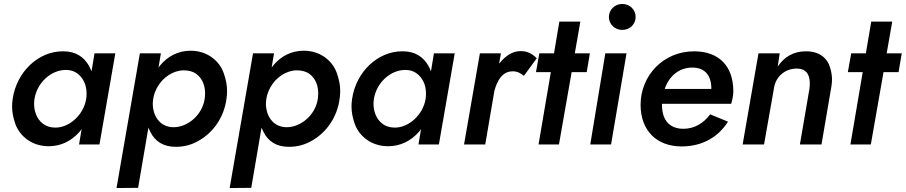

<svg xmlns="http://www.w3.org/2000/svg" viewBox="-20 -729 4571 969"><path d="M457 -460 442 -369C438 -379 434 -388 429 -397C404 -441 363 -470 300 -470C299 -470 297 -470 296 -470C174 -470 64 -367 44 -230C42 -217 41 -203 41 -191C41 -162 47 -133 58 -102C81 -41 141 9 226 9C287 9 339 -17 379 -61C384 -66 388 -72 392 -78L379 0H482L562 -460ZM154 -230C168 -314 239 -376 312 -376C313 -376 315 -376 316 -376C352 -375 378 -358 396 -331C414 -304 417 -276 417 -255C417 -247 416 -239 415 -230C402 -149 330 -85 260 -85C234 -85 213 -92 196 -105C162 -132 152 -173 152 -206C152 -214 153 -222 154 -230Z M677 219 729 -85C732 -78 735 -70 739 -63C762 -16 804 12 867 12C909 12 948 2 985 -20C1058 -62 1111 -139 1123 -230C1125 -244 1126 -257 1126 -271C1126 -299 1120 -329 1109 -360C1088 -421 1027 -473 942 -473C879 -473 827 -445 790 -401C787 -397 783 -393 780 -388L792 -460H686L568 220ZM1013 -230C1001 -149 928 -87 856 -87C855 -87 853 -87 852 -87C799 -89 764 -125 754 -176C752 -185 751 -195 751 -205C751 -213 752 -221 753 -229L754 -234C757 -253 764 -270 773 -287C801 -339 855 -374 907 -374C933 -374 955 -368 972 -355C1006 -329 1015 -290 1015 -257C1015 -249 1014 -239 1013 -230Z M1248 219 1300 -85C1303 -78 1306 -70 1310 -63C1333 -16 1375 12 1438 12C1480 12 1519 2 1556 -20C1629 -62 1682 -139 1694 -230C1696 -244 1697 -257 1697 -271C1697 -299 1691 -329 1680 -360C1659 -421 1598 -473 1513 -473C1450 -473 1398 -445 1361 -401C1358 -397 1354 -393 1351 -388L1363 -460H1257L1139 220ZM1584 -230C1572 -149 1499 -87 1427 -87C1426 -87 1424 -87 1423 -87C1370 -89 1335 -125 1325 -176C1323 -185 1322 -195 1322 -205C1322 -213 1323 -221 1324 -229L1325 -234C1328 -253 1335 -270 1344 -287C1372 -339 1426 -374 1478 -374C1504 -374 1526 -368 1543 -355C1577 -329 1586 -290 1586 -257C1586 -249 1585 -239 1584 -230Z M2170 -460 2155 -369C2151 -379 2147 -388 2142 -397C2117 -441 2076 -470 2013 -470C2012 -470 2010 -470 2009 -470C1887 -470 1777 -367 1757 -230C1755 -217 1754 -203 1754 -191C1754 -162 1760 -133 1771 -102C1794 -41 1854 9 1939 9C2000 9 2052 -17 2092 -61C2097 -66 2101 -72 2105 -78L2092 0H2195L2275 -460ZM1867 -230C1881 -314 1952 -376 2025 -376C2026 -376 2028 -376 2029 -376C2065 -375 2091 -358 2109 -331C2127 -304 2130 -276 2130 -255C2130 -247 2129 -239 2128 -230C2115 -149 2043 -85 1973 -85C1947 -85 1926 -92 1909 -105C1875 -132 1865 -173 1865 -206C1865 -214 1866 -222 1867 -230Z M2508 -460H2402L2322 0H2429L2475 -270C2479 -285 2484 -300 2491 -313C2506 -346 2531 -369 2566 -369C2567 -369 2568 -369 2569 -369C2592 -369 2608 -359 2624 -346L2689 -435C2666 -458 2641 -471 2609 -471C2582 -471 2557 -462 2534 -443C2521 -433 2510 -421 2499 -408Z M2702 -460 2685 -365H2760L2698 0H2801L2865 -365H2941L2957 -460H2881L2909 -620H2803L2776 -460Z M3053 -643C3053 -607 3083 -578 3120 -578C3159 -578 3188 -607 3188 -643C3188 -680 3159 -709 3120 -709C3083 -709 3053 -680 3053 -643ZM3035 -460 2959 0H3064L3142 -460Z M3420 10C3527 10 3606 -39 3654 -115L3564 -152C3533 -109 3486 -79 3429 -79C3378 -79 3345 -102 3330 -142C3324 -159 3321 -178 3321 -199C3321 -201 3321 -203 3321 -205H3670C3675 -220 3681 -247 3681 -268C3681 -398 3606 -470 3483 -470C3327 -470 3213 -347 3213 -200C3213 -68 3296 10 3420 10ZM3334 -280 3335 -281C3357 -345 3407 -388 3474 -388C3539 -388 3570 -347 3570 -282C3570 -281 3570 -281 3570 -280Z M4065 -280 4017 0H4126L4176 -293C4178 -305 4179 -317 4179 -328C4179 -347 4176 -367 4169 -389C4157 -433 4117 -470 4050 -470C4049 -470 4047 -470 4046 -470C3985 -470 3938 -442 3905 -393L3915 -460H3808L3728 0H3836L3886 -283C3894 -342 3942 -383 4001 -383C4064 -383 4067 -330 4067 -306C4067 -298 4066 -289 4065 -280Z M4276 -460 4259 -365H4334L4272 0H4375L4439 -365H4515L4531 -460H4455L4483 -620H4377L4350 -460Z"/></svg>

Font: Jost Medium
Style: Italic
Weight: 500
Italic angle: -5°
Version: Version 3.710